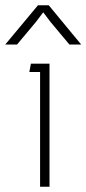

<svg xmlns="http://www.w3.org/2000/svg" viewBox="-75 -713 330 733"><path d="M114 -470H43L37 -438H78V0H114ZM-55 -543H-10L62 -629L90 -666L118 -629L190 -543H235L111 -693H70Z"/></svg>

Font: Kreadon Extra Light
Style: Regular
Weight: 200
Designer: kohakuno
Foundry: StudioGnu
Version: Version 1.000;Glyphs 3.1.2 (3151)